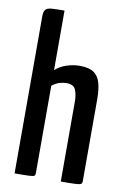

<svg xmlns="http://www.w3.org/2000/svg" viewBox="-84 -785 542 835"><g transform="rotate(10 187.0 -367.5)"><path d="M41 0V-694Q41 -715 48.5 -723.5Q56 -732 75.5 -733.5Q95 -735 132 -735V-472Q153 -491 182 -500.5Q211 -510 239 -510Q281 -510 302 -495Q323 -480 331 -451Q339 -422 339 -379V-18Q339 -9 334 -5.5Q329 -2 309.5 -1Q290 0 245 0V-352Q245 -382 236.5 -404Q228 -426 195 -426Q181 -426 164.5 -421Q148 -416 132 -403V-18Q132 -9 128.5 -5.5Q125 -2 105.5 -1Q86 0 41 0Z"/></g></svg>

Font: Yanone Kaffeesatz Medium
Style: Regular
Weight: 500
Designer: Yanone (Cyrillic: Daniel Pouzeot, Huerta Tipografica, and Cyreal)
Foundry: Yanone
Version: Version 2.003